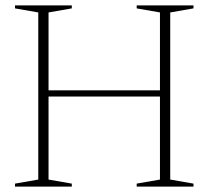

<svg xmlns="http://www.w3.org/2000/svg" viewBox="-20 -690 771 710"><path d="M159.5 -26 245.5 -11V0H35.5V-11L121.5 -26V-644L35.5 -659V-670H245.5V-659L159.5 -644V-356H571.5V-644L485.5 -659V-670H695.5V-659L609.5 -644V-26L695.5 -11V0H485.5V-11L571.5 -26V-333H159.5Z"/></svg>

Font: Newsreader 16pt ExtraLight
Style: Regular
Weight: 275
Designer: Hugues Gentile
Foundry: Production Type
Version: Version 1.003; ttfautohint (v1.8.3)